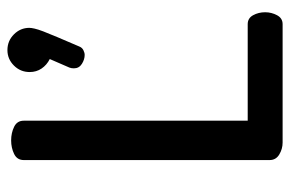

<svg xmlns="http://www.w3.org/2000/svg" viewBox="-152 -629 781 517"><g transform="rotate(-90 238.5 -370.5)"><path d="M113 0Q96 0 81 -9Q66 -18 66 -35V-697Q66 -715 82.5 -723Q99 -731 119 -731Q139 -731 155.5 -723Q172 -715 172 -697V-94H432Q448 -94 456 -79.5Q464 -65 464 -47Q464 -30 456 -15Q448 0 432 0ZM349 -533Q337 -533 325 -540.5Q313 -548 313 -562Q313 -569 315 -574L338 -627Q322 -635 312.5 -649Q303 -663 303 -681Q303 -706 320.5 -723.5Q338 -741 362 -741Q387 -741 404.5 -723.5Q422 -706 422 -682Q422 -677 420 -668Q418 -659 412.5 -644.5Q407 -630 397 -606.5Q387 -583 372 -548Q369 -540 362 -536.5Q355 -533 349 -533Z"/></g></svg>

Font: Dosis SemiBold
Style: Regular
Weight: 600
Designer: EdgarTolentino, PabloImpallari, IginoMarini
Foundry: EdgarTolentino, PabloImpallari, IginoMarini
Version: Version 3.001; ttfautohint (v1.8.2)